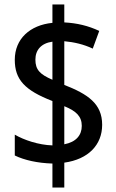

<svg xmlns="http://www.w3.org/2000/svg" viewBox="-20 -779 520 857"><path d="M214 -49V58H267V-53C375 -68 436 -133 436 -222C436 -317 371 -359 267 -400V-595C311 -591 354 -581 394 -562L423 -641C374 -664 324 -676 267 -679V-759H214V-677C114 -667 46 -606 46 -512C46 -424 90 -376 214 -328V-130C152 -132 87 -154 46 -178V-85C89 -64 148 -51 214 -49ZM214 -593V-423C158 -447 138 -468 138 -513C138 -556 164 -586 214 -593ZM267 -135V-305C321 -283 345 -259 345 -217C345 -176 320 -145 267 -135Z"/></svg>

Font: Noto Sans Gujarati Condensed Medium
Style: Regular
Weight: 500
Width: 3
Designer: Jelle Bosma - Monotype Design Team, Universal Thirst
Foundry: Monotype Imaging Inc.
Version: Version 2.106